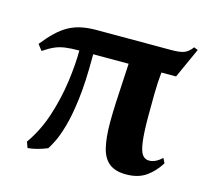

<svg xmlns="http://www.w3.org/2000/svg" viewBox="-80 -590 762 696"><g transform="rotate(15 301.0 -241.5)"><path d="M78 13 70 -9Q108 -63 129 -128.5Q150 -194 159 -259.5Q168 -325 168 -377Q137 -377 115.5 -374Q94 -371 76 -363Q58 -355 36 -340L19 -362Q42 -391 62.5 -410.5Q83 -430 104.5 -442Q126 -454 151.5 -459.5Q177 -465 208 -465Q243 -465 278 -465Q313 -465 348.5 -465Q384 -465 419 -465Q454 -465 489 -465Q523 -465 538.5 -471.5Q554 -478 567 -496L582 -490L531 -377H476Q472 -337 471.5 -296.5Q471 -256 471 -214Q471 -152 475.5 -117.5Q480 -83 489.5 -70Q499 -57 515 -57Q539 -57 563 -80L572 -62Q551 -28 521.5 -7.5Q492 13 447 13Q407 13 384 -5Q361 -23 352 -60.5Q343 -98 343 -155Q343 -187 345 -230Q347 -273 349.5 -313.5Q352 -354 353 -377H220V-365Q220 -272 212 -207.5Q204 -143 192 -101.5Q180 -60 168.5 -37.5Q157 -15 151 -6Q132 2 112.5 7Q93 12 78 13Z"/></g></svg>

Font: Libre Bodoni
Style: Regular
Weight: 400
Designer: Pablo Impallari, Rodrigo Fuenzalida
Foundry: Impallari Type
Version: Version 2.005;gftools[0.9.23]